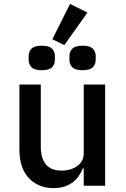

<svg xmlns="http://www.w3.org/2000/svg" viewBox="-20 -947 640 979"><path d="M407 -88H402Q394 -68 381.5 -49.5Q369 -31 351 -17.5Q333 -4 309 4Q285 12 253 12Q175 12 127 -39Q79 -90 79 -184V-516H188V-200Q188 -77 295 -77Q316 -77 336 -82.5Q356 -88 372 -99Q388 -110 397.5 -126.5Q407 -143 407 -166V-516H516V0H407ZM308 -717 247 -747 337 -927 426 -883ZM193 -589Q156 -589 141 -604Q126 -619 126 -642V-661Q126 -684 141 -699Q156 -714 193 -714Q230 -714 245 -699Q260 -684 260 -661V-642Q260 -619 245 -604Q230 -589 193 -589ZM401 -589Q364 -589 349 -604Q334 -619 334 -642V-661Q334 -684 349 -699Q364 -714 401 -714Q438 -714 453 -699Q468 -684 468 -661V-642Q468 -619 453 -604Q438 -589 401 -589Z"/></svg>

Font: IBM Plex Mono Medium
Style: Regular
Weight: 500
Monospace: yes
Designer: Mike Abbink, Paul van der Laan, Pieter van Rosmalen
Foundry: Bold Monday
Version: Version 2.3